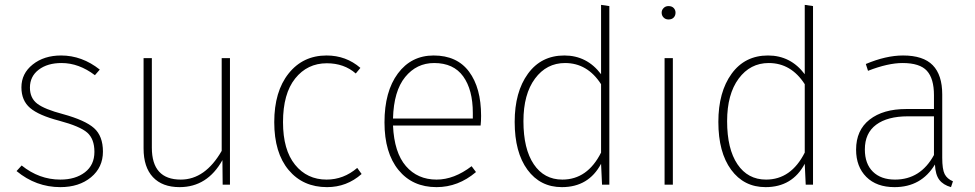

<svg xmlns="http://www.w3.org/2000/svg" viewBox="-20 -759 4005 789"><path d="M231 -531Q317 -531 390 -473L370 -450Q304 -500 233 -500Q175 -500 139 -472.5Q103 -445 103 -399Q103 -356 133 -333Q163 -310 239 -290Q330 -265 366.5 -232.5Q403 -200 403 -136Q403 -71 354 -30.5Q305 10 228 10Q128 10 48 -56L69 -79Q141 -21 228 -21Q290 -21 329 -51Q368 -81 368 -135Q368 -188 338.5 -214Q309 -240 223 -263Q139 -285 103.5 -315.5Q68 -346 68 -400Q68 -457 114.5 -494Q161 -531 231 -531Z M925 0H895L894 -101Q832 10 718 10Q647 10 608.5 -31Q570 -72 570 -149V-520H604V-152Q604 -21 723 -21Q823 -21 891 -139V-520H925Z M1322 -531Q1402 -531 1461 -480L1442 -457Q1394 -499 1323 -499Q1243 -499 1193 -436.5Q1143 -374 1143 -257Q1143 -143 1192.5 -82Q1242 -21 1322 -21Q1392 -21 1448 -69L1466 -44Q1405 10 1324 10Q1225 10 1166 -60.5Q1107 -131 1107 -257Q1107 -383 1166 -457Q1225 -531 1322 -531Z M1923 -272V-295Q1923 -390 1883.5 -445Q1844 -500 1764 -500Q1692 -500 1645 -442.5Q1598 -385 1595 -272ZM1957 -283Q1957 -261 1955 -243H1595Q1600 -132 1648 -76.5Q1696 -21 1774 -21Q1846 -21 1918 -76L1936 -52Q1863 10 1774 10Q1675 10 1617.5 -60.5Q1560 -131 1560 -256Q1560 -383 1615 -457Q1670 -531 1762 -531Q1858 -531 1907.5 -464.5Q1957 -398 1957 -283Z M2291 -21Q2394 -21 2450 -132V-413Q2394 -500 2302 -500Q2226 -500 2178.5 -436Q2131 -372 2131 -261Q2131 -147 2173.5 -84Q2216 -21 2291 -21ZM2484 -734V0H2454L2450 -86Q2399 10 2289 10Q2200 10 2147.5 -61.5Q2095 -133 2095 -258Q2095 -381 2149.5 -456Q2204 -531 2299 -531Q2392 -531 2450 -454V-739Z M2745 0H2711V-520H2745ZM2727 -734Q2741 -734 2748.5 -726Q2756 -718 2756 -707Q2756 -695 2748.5 -687Q2741 -679 2727 -679Q2715 -679 2707 -687Q2699 -695 2699 -707Q2699 -718 2707 -726Q2715 -734 2727 -734Z M3128 -21Q3231 -21 3287 -132V-413Q3231 -500 3139 -500Q3063 -500 3015.5 -436Q2968 -372 2968 -261Q2968 -147 3010.5 -84Q3053 -21 3128 -21ZM3321 -734V0H3291L3287 -86Q3236 10 3126 10Q3037 10 2984.5 -61.5Q2932 -133 2932 -258Q2932 -381 2986.5 -456Q3041 -531 3136 -531Q3229 -531 3287 -454V-739Z M3658 -21Q3763 -21 3818 -122V-281H3711Q3627 -281 3580.5 -246.5Q3534 -212 3534 -145Q3534 -86 3567 -53.5Q3600 -21 3658 -21ZM3852 -371V-111Q3852 -63 3862 -43.5Q3872 -24 3896 -14L3888 10Q3856 1 3840 -20Q3824 -41 3822 -83Q3766 10 3656 10Q3582 10 3540 -32Q3498 -74 3498 -144Q3498 -224 3553.5 -267.5Q3609 -311 3704 -311H3818V-368Q3818 -436 3789 -468Q3760 -500 3689 -500Q3629 -500 3547 -468L3538 -496Q3621 -531 3691 -531Q3774 -531 3813 -491Q3852 -451 3852 -371Z"/></svg>

Font: FiraSans
Style: Regular
Weight: 200
Designer: Carrois Corporate & Edenspiekermann AG
Foundry: Carrois Corporate GbR & Edenspiekermann AG
Version: Version 3.106;PS 003.106;hotconv 1.0.70;makeotf.lib2.5.58329